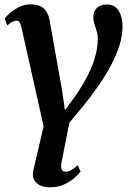

<svg xmlns="http://www.w3.org/2000/svg" viewBox="-22 -580 580 854"><path d="M308 -146Q337 -186.5 360.8 -230.2Q384.5 -274 398.8 -319.5Q413 -365 413 -410.5Q413 -425 408 -441.2Q403 -457.5 398 -473.5Q393 -489.5 393 -504Q393 -529 408.5 -544.5Q424 -560 453.5 -560Q488.5 -560 505.8 -532.2Q523 -504.5 523 -462Q523 -421 509 -377Q495 -333 470.8 -287.8Q446.5 -242.5 415.5 -198Q384.5 -153.5 351 -112Q334.5 -92 317.8 -72Q301 -52 286.5 -34.5L251.5 143.5Q247.5 164 252.5 174Q257.5 184 269 184Q281 184 294 177Q307 170 323.5 155L336.5 183.5Q330.5 191.5 312.2 208.5Q294 225.5 266 239.2Q238 253 202 253Q159.5 253 139.2 232.5Q119 212 126 178.5L172 -18L73.5 -457.5Q69.5 -475 64.2 -481.5Q59 -488 51 -488Q44 -488 34.8 -484Q25.5 -480 10.5 -467L-1.5 -497.5Q2.5 -503.5 18.8 -518.8Q35 -534 59.5 -547.2Q84 -560.5 113.5 -560.5Q154 -560.5 173 -542.2Q192 -524 198 -493L253 -184.5L267 -89.5Z"/></svg>

Font: Merriweather 36pt SemiBold
Style: Italic
Weight: 600
Italic angle: -7.8°
Version: Version 2.101